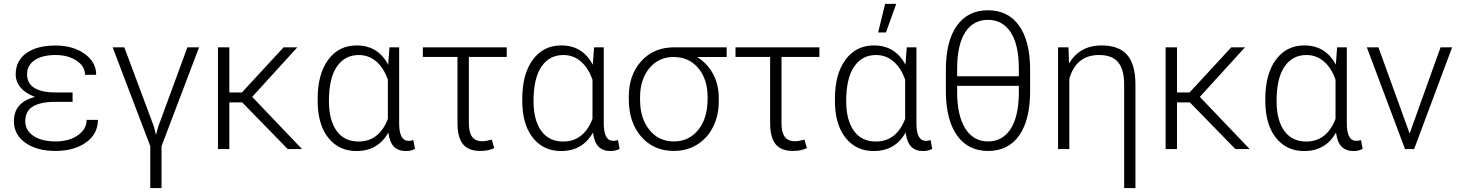

<svg xmlns="http://www.w3.org/2000/svg" viewBox="-20 -774 7580 997"><path d="M52.2 -145Q52.2 -242.7 162.1 -271Q113.8 -288.1 87.6 -318.8Q61.5 -349.6 61.5 -387.7Q61.5 -458.5 116.7 -498Q171.9 -537.6 268.6 -537.6Q358.9 -537.6 419.2 -494.6Q479.5 -451.7 479.5 -385.7H421.4Q421.4 -430.2 377.2 -459.2Q333 -488.3 268.6 -488.3Q200.2 -488.3 160.4 -461.9Q120.6 -435.5 120.6 -388.7Q120.6 -293.9 270.5 -293.9H356.9V-245.1H263.2Q189 -244.6 150.1 -220.7Q111.3 -196.8 111.3 -144Q111.3 -96.7 154.1 -68.1Q196.8 -39.6 268.6 -39.6Q338.4 -39.6 384 -71.3Q429.7 -103 429.7 -151.4H488.3Q488.3 -78.1 426.5 -34.2Q364.7 9.8 268.6 9.8Q171.4 9.8 111.8 -32.5Q52.2 -74.7 52.2 -145Z M953.1 -528.3H1013.7L818.8 -15.1V202.6H760.3V-15.1L564.9 -528.3H625.5L779.3 -116.7L790 -73.2L801.8 -116.7Z M1237.8 -242.2H1170.9V0H1111.8V-528.3H1170.9V-293.9H1236.3L1452.6 -528.3H1523.9L1289.6 -271L1548.3 0H1474.1Z M2052.7 -528.3V-130.9Q2053.2 -42.5 2102.1 -42.5Q2112.3 -42.5 2126.5 -46.4L2134.8 -1Q2114.7 10.3 2086.9 10.3Q2048.8 10.3 2026.1 -12Q2003.4 -34.2 1996.6 -85.9Q1942.9 10.3 1831.1 10.3Q1742.7 10.3 1688.7 -53.5Q1634.8 -117.2 1629.9 -229L1629.4 -259.8Q1629.4 -389.2 1684.1 -463.6Q1738.8 -538.1 1832 -538.1Q1942.9 -538.1 1995.6 -438L2002.4 -528.3ZM1688 -249.5Q1688 -149.9 1728 -94.5Q1768.1 -39.1 1841.8 -39.1Q1948.7 -39.1 1994.1 -156.7V-359.9Q1972.7 -421.4 1933.8 -454.8Q1895 -488.3 1842.8 -488.3Q1770 -488.3 1729 -427.7Q1688 -367.2 1688 -249.5Z M2611.3 -478.5H2414.6V-133.8Q2414.6 -86.9 2431.4 -63.7Q2448.2 -40.5 2485.4 -40.5Q2502 -40.5 2533.7 -48.8L2546.4 -5.4Q2518.6 9.8 2474.1 9.8Q2412.1 9.8 2383.8 -25.6Q2355.5 -61 2355.5 -136.2V-478.5H2175.8V-528.3H2611.3Z M3115.2 -528.3V-130.9Q3115.7 -42.5 3164.6 -42.5Q3174.8 -42.5 3189 -46.4L3197.3 -1Q3177.2 10.3 3149.4 10.3Q3111.3 10.3 3088.6 -12Q3065.9 -34.2 3059.1 -85.9Q3005.4 10.3 2893.6 10.3Q2805.2 10.3 2751.2 -53.5Q2697.3 -117.2 2692.4 -229L2691.9 -259.8Q2691.9 -389.2 2746.6 -463.6Q2801.3 -538.1 2894.5 -538.1Q3005.4 -538.1 3058.1 -438L3064.9 -528.3ZM2750.5 -249.5Q2750.5 -149.9 2790.5 -94.5Q2830.6 -39.1 2904.3 -39.1Q3011.2 -39.1 3056.6 -156.7V-359.9Q3035.2 -421.4 2996.3 -454.8Q2957.5 -488.3 2905.3 -488.3Q2832.5 -488.3 2791.5 -427.7Q2750.5 -367.2 2750.5 -249.5Z M3753.4 -478H3600.1Q3653.3 -444.8 3682.9 -389.9Q3712.4 -335 3712.4 -263.2V-247.1Q3712.4 -174.8 3683.1 -115.7Q3653.8 -56.6 3600.3 -23.4Q3546.9 9.8 3479.5 9.8Q3374.5 9.8 3309.8 -64.2Q3245.1 -138.2 3245.1 -260.3V-272Q3245.1 -385.7 3310.3 -457Q3375.5 -528.3 3480.5 -528.3H3753.4ZM3303.7 -255.9Q3303.7 -159.7 3352.1 -99.6Q3400.4 -39.6 3479.5 -39.6Q3557.1 -39.6 3605.7 -99.4Q3654.3 -159.2 3654.3 -260.7V-272Q3654.3 -362.3 3606 -420.2Q3557.6 -478 3478 -478Q3399.9 -478 3351.8 -419.7Q3303.7 -361.3 3303.7 -268.1Z M4234.9 -478.5H4038.1V-133.8Q4038.1 -86.9 4054.9 -63.7Q4071.8 -40.5 4108.9 -40.5Q4125.5 -40.5 4157.2 -48.8L4169.9 -5.4Q4142.1 9.8 4097.7 9.8Q4035.6 9.8 4007.3 -25.6Q3979 -61 3979 -136.2V-478.5H3799.3V-528.3H4234.9Z M4738.8 -528.3V-130.9Q4739.3 -42.5 4788.1 -42.5Q4798.3 -42.5 4812.5 -46.4L4820.8 -1Q4800.8 10.3 4772.9 10.3Q4734.9 10.3 4712.2 -12Q4689.5 -34.2 4682.6 -85.9Q4628.9 10.3 4517.1 10.3Q4428.7 10.3 4374.8 -53.5Q4320.8 -117.2 4315.9 -229L4315.4 -259.8Q4315.4 -389.2 4370.1 -463.6Q4424.8 -538.1 4518.1 -538.1Q4628.9 -538.1 4681.6 -438L4688.5 -528.3ZM4374 -249.5Q4374 -149.9 4414.1 -94.5Q4454.1 -39.1 4527.8 -39.1Q4634.8 -39.1 4680.2 -156.7V-359.9Q4658.7 -421.4 4619.9 -454.8Q4581.1 -488.3 4528.8 -488.3Q4456.1 -488.3 4415 -427.7Q4374 -367.2 4374 -249.5ZM4576.2 -753.9H4633.8L4580.6 -605.5H4540Z M5329.1 -300.8Q5329.1 -151.4 5272.5 -70.8Q5215.8 9.8 5110.8 9.8Q5007.3 9.8 4950.2 -69.8Q4893.1 -149.4 4891.6 -294.4V-412.1Q4891.6 -560.5 4948.7 -640.6Q5005.9 -720.7 5109.9 -720.7Q5214.4 -720.7 5271.2 -641.6Q5328.1 -562.5 5329.1 -416.5ZM4950.2 -377.9H5270.5V-419.4Q5270.5 -541.5 5228.3 -606.2Q5186 -670.9 5109.9 -670.9Q5033.7 -670.9 4991.9 -606Q4950.2 -541 4950.2 -417.5ZM5270.5 -328.1H4950.2V-294.4Q4950.2 -174.8 4992.2 -107.2Q5034.2 -39.6 5110.8 -39.6Q5185.1 -39.6 5227.1 -103.3Q5269 -167 5270.5 -287.1Z M5528.3 -528.3 5531.2 -444.3Q5586.9 -538.1 5700.2 -538.1Q5790 -538.1 5832.8 -489.3Q5875.5 -440.4 5876 -337.9V202.6H5817.4V-335Q5817.4 -412.6 5786.4 -450.4Q5755.4 -488.3 5687 -488.3Q5567.9 -488.3 5532.7 -364.7V0H5474.1V-528.3Z M6158.7 -242.2H6091.8V0H6032.7V-528.3H6091.8V-293.9H6157.2L6373.5 -528.3H6444.8L6210.4 -271L6469.2 0H6395Z M6973.6 -528.3V-130.9Q6974.1 -42.5 7022.9 -42.5Q7033.2 -42.5 7047.4 -46.4L7055.7 -1Q7035.6 10.3 7007.8 10.3Q6969.7 10.3 6947 -12Q6924.3 -34.2 6917.5 -85.9Q6863.8 10.3 6752 10.3Q6663.6 10.3 6609.6 -53.5Q6555.7 -117.2 6550.8 -229L6550.3 -259.8Q6550.3 -389.2 6605 -463.6Q6659.7 -538.1 6752.9 -538.1Q6863.8 -538.1 6916.5 -438L6923.3 -528.3ZM6608.9 -249.5Q6608.9 -149.9 6648.9 -94.5Q6689 -39.1 6762.7 -39.1Q6869.6 -39.1 6915 -156.7V-359.9Q6893.6 -421.4 6854.7 -454.8Q6815.9 -488.3 6763.7 -488.3Q6690.9 -488.3 6649.9 -427.7Q6608.9 -367.2 6608.9 -249.5Z M7299.8 -80.6 7460.4 -528.3H7520.5L7323.2 0H7275.9L7077.6 -528.3H7137.7Z"/></svg>

Font: Roboto-Light
Style: Regular
Weight: 300
Designer: Google
Version: Version 2.137; 2017